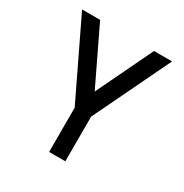

<svg xmlns="http://www.w3.org/2000/svg" viewBox="-156 -789 876 913"><g transform="rotate(30 282.0 -332.5)"><path d="M327 -245V0H238V-243L35 -665H134L282 -357L430 -665H529Z"/></g></svg>

Font: Sulphur Point
Style: Bold
Weight: 700
Designer: Noponies / Dale Sattler
Foundry: Noponies
Version: Version 1.000; ttfautohint (v1.8)